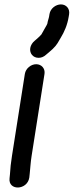

<svg xmlns="http://www.w3.org/2000/svg" viewBox="-20 -765 334 870"><path d="M92.6 -430 34.3 -59C29.6 -29.5 26.3 -0.9 25 26.1L23.3 42.5C16.2 100.6 103.7 97.6 112.7 40C112.8 39.7 112.8 39.1 112.9 38.7L114.9 19.7C117.4 -4.8 118.8 -30.7 123.3 -59L181.6 -430C185.5 -454.9 167.8 -474 144 -474C120.3 -474 96.5 -454.9 92.6 -430ZM194.5 -658C194.4 -657.8 194 -655.6 190.8 -649.9C184.5 -637.8 176.5 -625.9 167.7 -609C163.9 -603.9 153.4 -594.3 144.6 -586.7L136.3 -579.5C127.2 -572.2 119 -559.5 117.1 -547.5C113.2 -522.9 130 -503 154.6 -503C165.9 -503 177.4 -506.6 188.8 -517.1C198.5 -525.5 208.4 -533.2 218.9 -543.2C238.9 -561.8 245.7 -578.2 255.1 -593.7C271.6 -620.6 285.5 -652.2 291.6 -691L293.2 -701C297 -725.3 280.4 -745 256.1 -745C233.1 -745 208.3 -727 204.2 -701L202.6 -691C201 -680.7 196.9 -673.3 194.5 -658Z"/></svg>

Font: Just Breathe
Style: BdObl3
Weight: 400
Foundry: Cannot Into Space Fonts
Version: Version 0.72